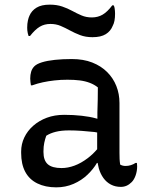

<svg xmlns="http://www.w3.org/2000/svg" viewBox="-20 -796 640 826"><path d="M494 -353V-139Q494 -124 494.5 -112.5Q495 -101 497 -88Q502 -85 508 -83.5Q514 -82 520 -82Q532 -82 543 -85.5Q554 -89 563 -95H569Q569 -91 569.5 -88Q570 -85 570 -80Q570 -60 563.5 -41.5Q557 -23 546.5 -12.5Q536 -2 524.5 3Q513 8 500 8Q476 8 457 -2Q438 -12 425 -30Q412 -48 405 -72Q402 -83 400 -95H397Q382 -69 356.5 -44.5Q331 -20 296.5 -5Q262 10 222 10Q175 10 140.5 -7Q106 -24 88.5 -57Q71 -90 71 -138V-144Q71 -176 84.5 -204.5Q98 -233 123 -255Q148 -277 181.5 -289.5Q215 -302 256 -302Q296 -302 331.5 -298Q367 -294 392 -287Q396 -286 399 -285Q399 -299 399 -312Q400 -342 400.5 -368Q401 -394 401 -420Q386 -432 366.5 -439.5Q347 -447 323.5 -450Q300 -453 270 -453Q241 -453 214.5 -450Q188 -447 164.5 -442Q141 -437 119 -429H113Q112 -435 111 -443Q110 -451 110 -458Q110 -474 114 -487.5Q118 -501 128 -511Q138 -521 160.5 -528Q183 -535 216 -538.5Q249 -542 289 -542Q339 -542 377 -527Q415 -512 441 -486Q467 -460 480.5 -426Q494 -392 494 -353ZM167 -142Q167 -106 185.5 -89.5Q204 -73 245 -73Q272 -73 300.5 -83.5Q329 -94 358 -116Q379 -132 398 -154V-226Q393 -227 387 -228Q359 -231 331.5 -233Q304 -235 277 -235Q244 -235 220 -229Q196 -223 179 -212Q174 -198 170.5 -182Q167 -166 167 -145ZM375 -721Q401 -721 421.5 -733Q442 -745 463 -773H469Q472 -768 473 -761.5Q474 -755 474.5 -749Q475 -743 475 -737Q475 -720 472.5 -707Q470 -694 465 -685Q456 -662 435 -649Q414 -636 378 -636Q348 -636 324.5 -645Q301 -654 281 -665Q261 -676 241 -684.5Q221 -693 197 -693Q171 -693 151 -681Q131 -669 109 -641H103Q101 -647 99.5 -653Q98 -659 97.5 -665.5Q97 -672 97 -677Q97 -694 100 -707.5Q103 -721 107 -729Q116 -750 137 -763Q158 -776 194 -776Q224 -776 247.5 -768Q271 -760 291 -749Q311 -738 331 -729.5Q351 -721 375 -721Z"/></svg>

Font: Code D Ace
Style: Regular
Weight: 400
Version: Version 1.085; ttfautohint (v1.8.4.7-5d5b);Nerd Fonts 3.0.2